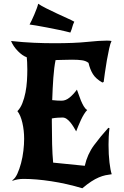

<svg xmlns="http://www.w3.org/2000/svg" viewBox="-20 -963 663 1026"><path d="M46 0Q61 -9 72.5 -34Q84 -59 92.5 -91Q101 -123 105 -157.5Q109 -192 109 -221Q109 -266 99.5 -307Q90 -348 73 -369Q89 -385 99.5 -411.5Q110 -438 116 -468.5Q122 -499 124 -531Q126 -563 126 -591Q126 -614 125 -631Q124 -648 123 -657Q100 -665 75.5 -690Q51 -715 39 -744Q103 -737 160.5 -734.5Q218 -732 269 -732Q378 -732 445 -739Q512 -746 551 -746Q559 -746 565 -745.5Q571 -745 576 -744Q570 -733 563.5 -704Q557 -675 551 -640.5Q545 -606 540.5 -573.5Q536 -541 534 -525L527 -522Q492 -542 476.5 -567Q461 -592 453 -627Q439 -638 418 -641Q397 -644 365 -644Q339 -644 315 -643Q291 -642 277 -642Q269 -603 265 -547Q261 -491 259 -428Q273 -426 287.5 -425.5Q302 -425 310 -425Q331 -425 351.5 -441.5Q372 -458 391 -484Q396 -472 401 -456.5Q406 -441 412.5 -425.5Q419 -410 427 -396Q435 -382 446 -375Q437 -366 428.5 -352Q420 -338 412.5 -322Q405 -306 398.5 -290Q392 -274 387 -261Q381 -272 373 -285Q365 -298 356 -309Q347 -320 336.5 -327.5Q326 -335 314 -335Q305 -335 288 -334Q271 -333 257 -330V-312Q257 -249 258.5 -192.5Q260 -136 264 -94L433 -77Q447 -139 482.5 -187Q518 -235 559 -280L565 -278Q562 -255 561 -232.5Q560 -210 560 -189Q560 -137 565 -95Q570 -53 577 -32Q560 -30 543.5 -26.5Q527 -23 508 -15Q489 -7 467.5 7Q446 21 420 43Q336 18 254 5.5Q172 -7 106 -7Q74 -7 47 3ZM377 -847Q369 -830 366.5 -819Q364 -808 356 -789Q330 -796 296.5 -803Q263 -810 231.5 -816Q200 -822 174 -826.5Q148 -831 138 -832Q142 -839 149 -853.5Q156 -868 163 -884.5Q170 -901 176 -917Q182 -933 184 -943Q200 -932 228 -918Q256 -904 285 -890.5Q314 -877 339.5 -865.5Q365 -854 377 -847Z"/></svg>

Font: New Rocker
Style: Regular
Weight: 400
Designer: Pablo Impallari, Brenda Gallo, Rodrigo Fuenzalida
Foundry: Pablo Impallari, Brenda Gallo, Rodrigo Fuenzalida
Version: Version 1.000; ttfautohint (v0.93) -l 8 -r 50 -G 200 -x 14 -